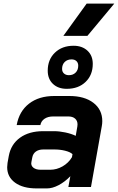

<svg xmlns="http://www.w3.org/2000/svg" viewBox="-20 -1042 657 1070"><path d="M20 -110Q20 -118 22 -134L29 -173Q41 -238 91.5 -274.5Q142 -311 221 -311H281Q310 -311 343.5 -304Q377 -297 402 -285L411 -337Q412 -341 412 -349Q412 -369 398.5 -381Q385 -393 361 -393H276Q247 -393 228 -380Q209 -367 205 -345H73Q87 -422 142 -464.5Q197 -507 282 -507H367Q451 -507 500.5 -469Q550 -431 550 -367Q550 -352 547 -337L487 0H361L372 -60Q341 -28 306.5 -10Q272 8 242 8H184Q108 8 64 -24Q20 -56 20 -110ZM260 -96Q296 -96 329 -115Q362 -134 381 -166L384 -183Q371 -195 343 -202Q315 -209 283 -209H221Q196 -209 180 -197.5Q164 -186 160 -165L155 -139Q151 -120 165.5 -108Q180 -96 207 -96ZM246 -648Q246 -710 286 -748.5Q326 -787 390 -787Q438 -787 467.5 -759.5Q497 -732 497 -686Q497 -624 457 -585.5Q417 -547 352 -547Q304 -547 275 -574.5Q246 -602 246 -648ZM416 -676Q416 -692 406 -701.5Q396 -711 379 -711Q355 -711 340.5 -696.5Q326 -682 326 -658Q326 -642 336.5 -632.5Q347 -623 364 -623Q387 -623 401.5 -637.5Q416 -652 416 -676ZM463 -1022H617L467 -842H333Z"/></svg>

Font: Bai Jamjuree
Style: Bold Italic
Weight: 700
Italic angle: -10°
Designer: Katatrad Aksorn Co.,Ltd.
Foundry: Cadson Demak Co.,Ltd.
Version: Version 1.000; ttfautohint (v1.6)